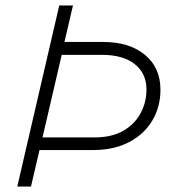

<svg xmlns="http://www.w3.org/2000/svg" viewBox="-20 -680 627 700"><path d="M43 0 196 -660H246L215 -527H356Q452 -527 508.5 -480Q565 -433 565 -353Q565 -290 535 -240Q505 -190 450 -161.5Q395 -133 320 -133H124L93 0ZM352 -480H205L135 -179H325Q387 -179 429 -203Q471 -227 492.5 -267Q514 -307 514 -354Q514 -412 471.5 -446Q429 -480 352 -480Z"/></svg>

Font: Work Sans Light
Style: Italic
Weight: 300
Italic angle: -13°
Designer: Wei Huang
Foundry: Wei Huang
Version: Version 2.010; ttfautohint (v1.8.3)